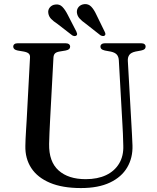

<svg xmlns="http://www.w3.org/2000/svg" viewBox="-20 -914 776 950"><path d="M586 -294.5 568 -615Q567 -633.5 558 -643.8Q549 -654 529 -658.5L499 -664Q486.5 -667 481.8 -671.5Q477 -676 477 -683.5Q477 -691 483 -695.5Q489 -700 499.5 -700H678Q689 -700 694.8 -695.5Q700.5 -691 700.5 -683.5Q700.5 -676 695.5 -671.2Q690.5 -666.5 678 -664L651 -659Q628 -654 619.8 -642.2Q611.5 -630.5 612.5 -613L630.5 -294.5Q632 -269.5 633.2 -245.2Q634.5 -221 635.5 -194.5Q637.5 -133.5 609.5 -85.8Q581.5 -38 524.2 -10.8Q467 16.5 380.5 16.5Q289 16.5 227.2 -9.5Q165.5 -35.5 134.8 -82.5Q104 -129.5 105.5 -192.5Q105.5 -206 106.5 -226.5Q107.5 -247 109 -271.5Q110.5 -296 112 -320.5L128.5 -629Q129.5 -642.5 121.8 -649.2Q114 -656 97 -659L67.5 -664Q45.5 -668.5 45.5 -683Q45.5 -691 51.2 -695.5Q57 -700 68 -700H304Q315 -700 321 -695.5Q327 -691 327 -683Q327 -676 322 -671.2Q317 -666.5 304.5 -664L274.5 -659Q259.5 -656.5 252.5 -650Q245.5 -643.5 244.5 -629.5L228 -322.5Q226 -286 224.8 -256.2Q223.5 -226.5 223 -202Q221.5 -114 269.8 -70.8Q318 -27.5 404 -27.5Q463 -27.5 505 -47.5Q547 -67.5 569.5 -105Q592 -142.5 590 -194Q589.5 -228 588.2 -251.5Q587 -275 586 -294.5ZM314.5 -842 358 -757.5Q360.5 -752 361.5 -747.2Q362.5 -742.5 358.5 -738.5Q354 -735 348.5 -735.5Q343 -736 337.5 -739L262.5 -797Q244.5 -808.5 233 -820.5Q221.5 -832.5 219 -849Q216.5 -865 226.5 -877.2Q236.5 -889.5 253.5 -891.5Q274.5 -894.5 288.2 -880.5Q302 -866.5 314.5 -842ZM456.5 -842 498 -757Q501 -751 501.5 -746.2Q502 -741.5 498 -738Q494 -735 488.2 -735.8Q482.5 -736.5 477 -739.5L402.5 -798Q385 -810 373.8 -822.5Q362.5 -835 360.5 -851.5Q359 -868 369.2 -879.8Q379.5 -891.5 397 -893.5Q417.5 -895.5 431.2 -881.2Q445 -867 456.5 -842Z"/></svg>

Font: Fraunces 28pt
Style: Regular
Weight: 400
Version: Version 1.000;[b76b70a41]